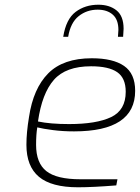

<svg xmlns="http://www.w3.org/2000/svg" viewBox="-20 -788 593 814"><path d="M92 -174Q92 -226 103 -292Q121 -413 184.5 -477Q248 -541 369 -541Q459 -541 506 -508.5Q553 -476 553 -403Q553 -231 294 -231Q246 -231 204 -236.5Q162 -242 138 -248Q133 -218 133 -174Q133 -97 176.5 -62.5Q220 -28 321 -28H478L473 -2Q374 6 311 6Q198 6 145 -38.5Q92 -83 92 -174ZM513 -399Q513 -457 477 -482Q441 -507 366 -507Q259 -507 208.5 -449.5Q158 -392 141 -273Q193 -262 273 -262Q389 -262 451 -291.5Q513 -321 513 -399ZM397 -768Q444 -768 474 -744Q504 -720 504 -666Q504 -656 502 -632H480Q482 -654 482 -661Q482 -705 458 -726Q434 -747 394 -747Q348 -747 313.5 -719.5Q279 -692 269 -632H248Q260 -707 300.5 -737.5Q341 -768 397 -768Z"/></svg>

Font: Exo ExtraLight
Style: Italic
Weight: 275
Italic angle: -9°
Designer: Natanael Gama
Foundry: Natanael Gama
Version: Version 1.500; ttfautohint (v1.6)